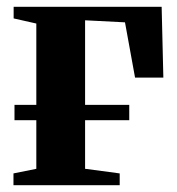

<svg xmlns="http://www.w3.org/2000/svg" viewBox="-20 -543 518 563"><path d="M19.5 0V-34.5L86.5 -48V-474L20 -489V-523H454L459 -315.5H376L346.5 -477.5L229.5 -483.5V-48L331 -34.5V0ZM22.5 -235.5H359V-190.5H22.5Z"/></svg>

Font: Merriweather 96pt
Style: Bold
Weight: 700
Version: Version 2.100